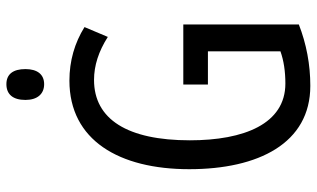

<svg xmlns="http://www.w3.org/2000/svg" viewBox="-210 -746 966 585"><g transform="rotate(-90 272.5 -453.0)"><path d="M309 -916C278 -916 261 -896 261 -858C261 -822 279 -801 309 -801C339 -801 355 -822 355 -858C355 -895 340 -916 309 -916ZM308 -377V-302H409V-81C381 -71 348 -66 311 -66C188 -66 138 -192 138 -357C138 -547 202 -649 322 -649C366 -649 409 -635 453 -607L483 -678C435 -708 380 -724 320 -724C138 -724 50 -572 50 -359C50 -148 129 10 304 10C369 10 432 -2 491 -25V-377Z"/></g></svg>

Font: Noto Sans Telugu ExtraCondensed
Style: Regular
Weight: 400
Width: 2
Designer: Jelle Bosma - Monotype Design Team
Foundry: Monotype Imaging Inc.
Version: Version 2.005